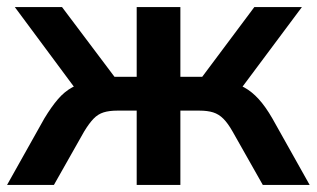

<svg xmlns="http://www.w3.org/2000/svg" viewBox="-25 -525 899 545"><path d="M-5 0 101 -189Q121 -222 139.5 -243.5Q158 -265 180 -277Q202 -289 230 -292L204 -253L17 -505H151L300 -307H363V-505H487V-307H549L697 -505H832L644 -253L618 -292Q646 -289 668 -277Q690 -265 709.5 -243.5Q729 -222 748 -189L854 0H721L635 -152Q622 -175 609 -188Q596 -201 580 -206Q564 -211 541 -211H487V0H363V-211H308Q285 -211 269 -206Q253 -201 240.5 -188Q228 -175 214 -152L128 0Z"/></svg>

Font: Mulish ExtraLight
Style: Regular
Weight: 200
Designer: Vernon Adams
Foundry: Vernon Adams
Version: Version 3.603